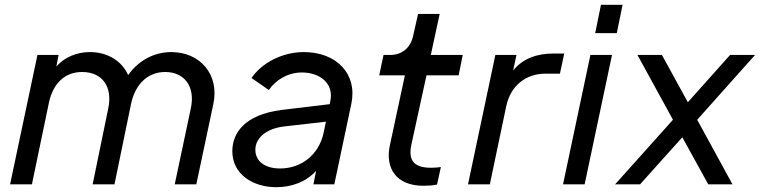

<svg xmlns="http://www.w3.org/2000/svg" viewBox="-20 -768 3166 800"><path d="M694 -551C621 -551 556 -515 514 -455C488 -514 428 -551 355 -551C300 -551 249 -530 215 -491L224 -539H136L22 0H113L184 -341C202 -424 253 -468 322 -468C407 -468 450 -406 431 -316L366 0H457L526 -335C544 -420 598 -468 668 -468C748 -468 795 -408 775 -316L708 0H798L869 -335C895 -457 814 -551 694 -551Z M1246 -551C1156 -551 1071 -506 1028 -443L1100 -393C1130 -436 1180 -466 1238 -466C1311 -466 1373 -422 1356 -345L1354 -334L1154 -310C996 -290 948 -211 948 -138C948 -41 1035 12 1131 12C1195 12 1255 -10 1297 -56L1286 0H1373L1444 -336C1470 -460 1382 -551 1246 -551ZM1147 -66C1084 -66 1044 -96 1044 -144C1044 -193 1089 -232 1163 -241L1338 -261L1328 -213C1309 -126 1238 -66 1147 -66Z M1744 6C1763 6 1782 5 1801 1L1817 -72C1804 -70 1788 -69 1776 -69C1697 -69 1682 -107 1694 -165L1757 -454H1891L1908 -539H1775L1812 -710H1722L1701 -617C1690 -568 1654 -539 1606 -539H1578L1560 -454H1667L1605 -165C1583 -67 1631 6 1744 6Z M2286 -545C2224 -545 2161 -528 2118 -474L2132 -539H2044L1930 0H2021L2089 -324C2107 -413 2174 -461 2251 -461H2313L2331 -545Z M2460 -630H2550L2574 -748H2484ZM2326 0H2416L2530 -539H2440Z M3126 -539H3022L2846 -342L2738 -539H2636L2784 -269L2543 0H2647L2823 -196L2931 0H3032L2885 -269Z"/></svg>

Font: Plus Jakarta Text
Style: Italic
Weight: 400
Italic angle: -12°
Designer: Gumpita Rahayu
Foundry: Tokotype Studio
Version: Version 1.000;hotconv 1.0.109;makeotfexe 2.5.65596